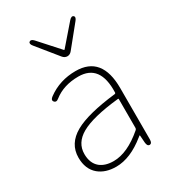

<svg xmlns="http://www.w3.org/2000/svg" viewBox="-195 -909 926 1028"><g transform="rotate(-30 268.0 -394.5)"><path d="M218 13Q152 13 111 -21Q66 -59 66 -130Q66 -216 149 -263Q229 -308 404 -328Q410 -329 410 -335Q416 -507 282 -507Q191 -507 130 -459Q112 -444 101 -458Q91 -471 111 -485Q186 -540 284 -540Q446 -540 446 -341V-24Q446 0 431 1Q416 1 414 -23L411 -65Q411 -70 409.5 -70Q408 -70 401 -64Q306 13 218 13ZM221 -20Q306 -20 404 -104Q410 -109 410 -117V-293Q410 -298 405 -297Q243 -280 171 -239Q103 -200 103 -131Q103 -74 138 -45Q169 -20 221 -20ZM287 -630Q270 -630 258 -645L155 -772Q140 -790 150 -799Q161 -808 177 -791L286 -670Q289 -666 292 -670L396 -790Q412 -808 423 -799Q433 -790 418 -772L315 -645Q303 -630 287 -630Z"/></g></svg>

Font: Resource Han Rounded JP ExtraLight
Style: Regular
Weight: 250
Designer: Cyano Hao (round all glyphs); Ryoko NISHIZUKA 西塚涼子 (kana, bopomofo & ideographs); Paul D. Hunt (Latin, Greek & Cyrillic)
Foundry: Cyano Hao
Version: 0.990